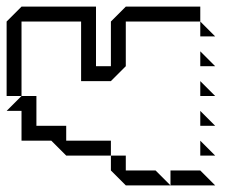

<svg xmlns="http://www.w3.org/2000/svg" viewBox="-20 -560 692 580"><path d="M585 -450V-495L630 -450ZM0 -270V-495L45 -540H270V-360H315V-495L360 -540H585V-495H360V-360L315 -315H225V-495H45V-270ZM585 -360V-405L630 -360ZM585 -270V-315L630 -270ZM45 -135V-225H0L45 -270H90V-180H180V-135H315V-90H180L135 -135ZM585 -180V-225L630 -180ZM585 -90V-135L630 -90ZM315 -45V-90H360V-45H450L495 0H360ZM495 0V-45H585L630 0Z"/></svg>

Font: Rubik Iso
Style: Regular
Weight: 400
Designer: Hubert and Fischer, NaN
Foundry: Hubert and Fischer, NaN
Version: Version 2.200